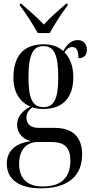

<svg xmlns="http://www.w3.org/2000/svg" viewBox="-20 -786 502 1045"><path d="M186 -606H251C275 -651 317 -717 348 -756V-766H340C302 -732 252 -691 219 -652C184 -690 133 -733 95 -766H88V-756C119 -717 160 -651 186 -606ZM202 239C354 239 427 168 427 55C427 -32 384 -90 277 -90H190C148 -90 124 -110 124 -145C124 -166 132 -184 156 -202C175 -195 197 -193 218 -193C327 -193 379 -261 379 -365C379 -427 361 -471 331 -501C345 -522 357 -530 373 -530C397 -530 407 -511 407 -469C439 -469 453 -488 453 -515C453 -544 436 -568 403 -568C363 -568 339 -535 324 -508C297 -533 261 -545 219 -545C108 -545 53 -483 53 -360C53 -283 90 -228 146 -206C95 -180 73 -145 73 -107C73 -68 97 -30 149 -18C61 -6 17 37 17 105C17 189 82 239 202 239ZM216 -203C159 -203 135 -246 135 -364C135 -491 161 -535 215 -535C272 -535 297 -494 297 -365C297 -245 273 -203 216 -203ZM212 229C133 229 84 190 84 105C84 25 129 -13 184 -13H260C336 -13 363 22 363 88C363 178 317 229 212 229Z"/></svg>

Font: Noto Serif Display Condensed
Style: Regular
Weight: 400
Width: 3
Designer: Monotype Design Team
Foundry: Monotype Imaging Inc.
Version: Version 2.009